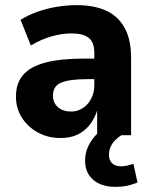

<svg xmlns="http://www.w3.org/2000/svg" viewBox="-20 -526 587 747"><path d="M215 11Q167 11 127.5 -10.5Q88 -32 65 -68.5Q42 -105 42 -150Q42 -202 70 -234.5Q98 -267 156.5 -282.5Q215 -298 306 -298H364V-218H318Q283 -218 258 -214.5Q233 -211 217 -204Q201 -197 193.5 -184.5Q186 -172 186 -154Q186 -126 205.5 -109Q225 -92 257 -92Q281 -92 301.5 -105Q322 -118 334.5 -141.5Q347 -165 347 -195V-320Q347 -361 325.5 -378.5Q304 -396 258 -396Q222 -396 182 -385Q142 -374 100 -349L60 -449Q91 -468 126.5 -480.5Q162 -493 201 -499.5Q240 -506 278 -506Q347 -506 394 -484Q441 -462 465.5 -416.5Q490 -371 490 -301V0H358V-99H359Q349 -66 329.5 -41Q310 -16 282 -2.5Q254 11 215 11ZM430 201Q374 201 342.5 173.5Q311 146 311 99Q311 56 338 18Q365 -20 410 -43L453 0Q439 8 427.5 20Q416 32 410 46Q404 60 404 76Q404 98 416.5 109.5Q429 121 451 121Q462 121 474 118.5Q486 116 499 111L515 184Q493 193 473.5 197Q454 201 430 201Z"/></svg>

Font: Nunito Sans 10pt SemiCondensed ExtraBold
Style: Regular
Weight: 800
Width: 4
Designer: Vernon Adams
Foundry: Vernon Adams
Version: Version 3.101;gftools[0.9.27]